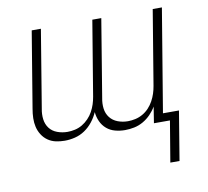

<svg xmlns="http://www.w3.org/2000/svg" viewBox="-79 -607 958 886"><g transform="rotate(-10 400.0 -164.0)"><path d="M649 192 681 0H606L618 -76Q607 -57 591 -40.5Q575 -24 555 -12.5Q535 -1 513 3.5Q491 8 470 8Q446 8 423.5 2Q401 -4 384 -18.5Q367 -33 357.5 -54Q348 -75 346 -98Q336 -75 319.5 -54Q303 -33 281.5 -18.5Q260 -4 235.5 2Q211 8 187 8Q165 8 145 3.5Q125 -1 108.5 -12.5Q92 -24 81 -41.5Q70 -59 65.5 -78.5Q61 -98 61.5 -119.5Q62 -141 66 -163L125 -520H168L108 -156Q103 -131 106 -107Q109 -83 122.5 -65Q136 -47 159 -38.5Q182 -30 207 -30Q224 -30 242 -34Q260 -38 276 -47.5Q292 -57 305.5 -71Q319 -85 328 -101.5Q337 -118 342.5 -135Q348 -152 351 -170L409 -520H451L391 -156Q386 -131 389 -107Q392 -83 406 -65Q420 -47 442.5 -38.5Q465 -30 490 -30Q507 -30 525 -34Q543 -38 559.5 -47.5Q576 -57 589 -71Q602 -85 611 -101.5Q620 -118 625.5 -135Q631 -152 634 -170L692 -520H735L655 -38H730L692 192Z"/></g></svg>

Font: Iosevka Aile Extralight
Style: Italic
Weight: 200
Italic angle: -9°
Designer: Belleve Invis
Foundry: Belleve Invis
Version: Version 31.1.0; ttfautohint (v1.8.4)